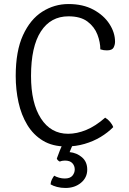

<svg xmlns="http://www.w3.org/2000/svg" viewBox="-20 -715 640 953"><path d="M478 -470Q478 -505.5 463.5 -543.5Q449 -581.5 414.5 -607.8Q380 -634 320 -634Q231.5 -634 182.8 -558.8Q134 -483.5 134 -338Q134 -203 183.2 -127Q232.5 -51 318 -51Q361.5 -51 407.5 -69.8Q453.5 -88.5 502 -131Q515.5 -123 526.5 -110Q537.5 -97 542 -84Q515.5 -57 479.5 -35.2Q443.5 -13.5 400 -0.8Q356.5 12 308 12Q240.5 12 193 -16.8Q145.5 -45.5 115.5 -95Q85.5 -144.5 71.8 -207.2Q58 -270 58 -338Q58 -461.5 94.2 -540.5Q130.5 -619.5 190.2 -657.2Q250 -695 320 -695Q392 -695 443.8 -667Q495.5 -639 523.2 -596Q551 -553 551 -508Q551 -493 543.8 -479Q536.5 -465 511 -465Q502 -465 495.2 -466Q488.5 -467 478 -470ZM262 72Q268 54.5 277.2 31.5Q286.5 8.5 294.5 -6.5H346.5Q342 1 335.5 16Q329 31 325.5 40Q361 43.5 387 65.8Q413 88 413 127Q413 166.5 382 192.2Q351 218 305 218Q282.5 218 262.8 212.8Q243 207.5 231 200Q232 187 237.2 176.5Q242.5 166 249 157Q259 163 273.2 167Q287.5 171 301 171Q328 171 339.5 157Q351 143 351 126Q351 108 339.2 95Q327.5 82 302 82Q296 82 289.2 83.2Q282.5 84.5 277 87Q265.5 82 262 72Z"/></svg>

Font: Signika Negative Light
Style: Regular
Weight: 300
Designer: Anna Giedry
Foundry: Anna Giedry
Version: Version 2.001